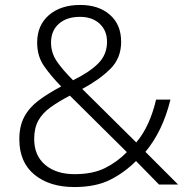

<svg xmlns="http://www.w3.org/2000/svg" viewBox="-20 -745 757 775"><path d="M304 -725Q378 -725 423.5 -685.5Q469 -646 469 -576Q469 -510 425 -466.5Q381 -423 312 -386L530 -170Q558 -203 578 -247Q598 -291 610 -343H668Q637 -216 567 -132L699 0H622L529 -95Q482 -48 424 -19Q366 10 280 10Q180 10 119 -40Q58 -90 58 -183Q58 -236 78 -273.5Q98 -311 136 -339.5Q174 -368 227 -396Q184 -440 157 -479.5Q130 -519 130 -573Q130 -643 177.5 -684Q225 -725 304 -725ZM303 -677Q249 -677 217.5 -649Q186 -621 186 -573Q186 -532 209 -498Q232 -464 275 -421Q342 -454 377 -489.5Q412 -525 412 -576Q412 -622 382 -649.5Q352 -677 303 -677ZM262 -359Q216 -335 183.5 -311.5Q151 -288 134.5 -258Q118 -228 118 -184Q118 -117 162.5 -79.5Q207 -42 281 -42Q354 -42 403.5 -66.5Q453 -91 492 -131Z"/></svg>

Font: Noto Sans Thai Looped Light
Style: Regular
Weight: 300
Designer: Sasikarn Vongin, Ben Mitchell
Foundry: The Fontpad Ltd
Version: Version 1.001; ttfautohint (v1.8.4.7-5d5b)